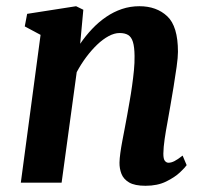

<svg xmlns="http://www.w3.org/2000/svg" viewBox="-20 -588 659 618"><path d="M238.1 -447.1Q255.8 -473.1 276.7 -495.1Q297.6 -517.2 321.7 -533.6Q345.7 -550 372.5 -559Q399.3 -568 428.6 -568Q484 -568 518.4 -535.6Q552.8 -503.3 552.8 -421.2Q552.8 -403.8 548.5 -372.8Q544.2 -341.8 538.6 -307.9Q533 -274 528.3 -247Q524.2 -222 519 -194.2Q513.7 -166.3 509.9 -140.1Q506.1 -113.8 505.8 -93.8Q505.7 -76.3 510.7 -70.2Q515.7 -64.2 522.2 -64.2Q531.2 -64.2 541.3 -69.3Q551.5 -74.4 567.8 -87.2L580.8 -56.4Q576.4 -49.5 559.5 -33.4Q542.5 -17.3 514.7 -3.7Q486.9 10 448.5 10Q413.8 10 395.6 -0.7Q377.5 -11.4 370.9 -28.5Q364.3 -45.6 364.6 -64.8Q364.9 -77.7 367.3 -95.3Q369.7 -113 373.6 -133.7Q377.5 -154.5 381.7 -176.1Q385.8 -197.8 389.5 -218Q393.1 -238.4 397.3 -262.4Q401.6 -286.4 405.1 -311.7Q408.7 -337 411.1 -361.6Q413.5 -386.1 413.1 -407.9Q412.8 -437.2 407.8 -453.1Q402.9 -469 392.4 -475.4Q381.9 -481.7 364.9 -481.7Q348.1 -481.7 329.6 -471.7Q311 -461.7 292.8 -444.3Q274.5 -426.8 257.5 -404.1Q240.6 -381.4 226.9 -355.8L178.3 0H47L110.6 -475.8L59.7 -503L67.4 -543.4L224.9 -568L248.2 -556.6Z"/></svg>

Font: Merriweather 7pt Light
Style: Italic
Weight: 300
Italic angle: -7.8°
Designer: Eben Sorkin
Foundry: Eben Sorkin
Version: Version 2.200;gftools[0.9.31]